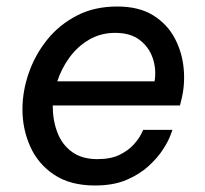

<svg xmlns="http://www.w3.org/2000/svg" viewBox="-20 -560 630 590"><path d="M272 10Q196 10 146.5 -23Q97 -56 73 -109.5Q49 -163 49 -224Q49 -280 68.5 -336Q88 -392 125 -438Q162 -484 216 -512Q270 -540 340 -540Q407 -540 450.5 -513Q494 -486 517 -442.5Q540 -399 544.5 -348.5Q549 -298 537 -252L533 -236H142Q142 -190 156.5 -152.5Q171 -115 201.5 -93Q232 -71 279 -71Q321 -71 348 -84.5Q375 -98 391 -116Q407 -134 413.5 -147.5Q420 -161 420 -161H510Q510 -161 503.5 -143.5Q497 -126 481 -101Q465 -76 437.5 -50.5Q410 -25 369.5 -7.5Q329 10 272 10ZM156 -310H455Q461 -347 449.5 -381Q438 -415 409.5 -437Q381 -459 334 -459Q290 -459 254.5 -438.5Q219 -418 194 -384Q169 -350 156 -310Z"/></svg>

Font: Be Vietnam Pro
Style: Italic
Weight: 400
Italic angle: -12°
Designer: Lam Bao, Tony Le, Vietanh Nguyen
Foundry: Yellow Type Foundry
Version: Version 1.002; ttfautohint (v1.8.3)